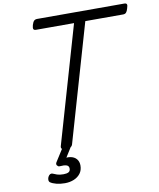

<svg xmlns="http://www.w3.org/2000/svg" viewBox="-126 -1095 1208 1460"><g transform="rotate(-10 478.0 -364.5)"><path d="M308 15Q265 15 272 -13L534 -918H240Q225 -918 221 -927Q217 -936 223 -958Q230 -981 239 -989.5Q248 -998 263 -998H936Q951 -998 955 -989.5Q959 -981 951 -958Q945 -936 936.5 -927Q928 -918 913 -918H621L359 -13Q355 1 342.5 8Q330 15 308 15ZM255 269Q220 269 190 261.5Q160 254 142 241Q134 233 134.5 220.5Q135 208 140 199Q147 186 156 181.5Q165 177 175 181Q188 187 207 193.5Q226 200 256 200Q281 200 295 192.5Q309 185 309 165Q309 144 290 138Q271 132 242 135Q231 136 226.5 133Q222 130 217 124Q213 117 214.5 110.5Q216 104 221 97L291 -13H357L283 105L253 89Q298 75 329 80.5Q360 86 377 106Q394 126 394 156Q394 193 375 218Q356 243 324.5 256Q293 269 255 269Z"/></g></svg>

Font: Playwrite AU NSW
Style: Regular
Weight: 400
Designer: Veronika Burian, José Scaglione
Foundry: TypeTogether
Version: Version 1.002